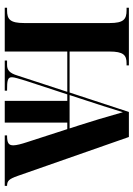

<svg xmlns="http://www.w3.org/2000/svg" viewBox="106 -682 576 829"><g transform="rotate(90 394.5 -268.0)"><path d="M14 0H203V-270H377L307 -56C296 -19 282 -10 260 -10H242V0H372V-10C328 -10 314 -12 314 -31C314 -41 320 -60 329 -90L388 -270H416V0H510V-270H538L595 -94C602 -73 608 -50 608 -37C608 -16 597 -10 565 -10V0H783V-10C761 -10 753 -19 740 -56L572 -536H464L380 -280H203V-452C203 -512 218 -526 254 -526H263V-536H14V-526H25C64 -526 80 -513 80 -453V-84C80 -23 64 -10 25 -10H14ZM391 -280 407 -329C430 -398 448 -455 465 -510C485 -439 506 -369 522 -320L535 -280Z"/></g></svg>

Font: Noto Serif Display ExtraCondensed
Style: Bold
Weight: 700
Width: 2
Designer: Monotype Design Team
Foundry: Monotype Imaging Inc.
Version: Version 2.009